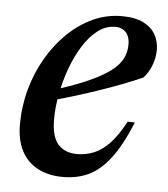

<svg xmlns="http://www.w3.org/2000/svg" viewBox="-42 -505 485 555"><g transform="rotate(5 201.0 -228.0)"><path d="M274 -434.5Q246 -434.5 222.2 -416Q198.5 -397.5 179.8 -367Q161 -336.5 147.8 -299.5Q134.5 -262.5 127.5 -224.5Q120.5 -186.5 120.5 -153.5Q120.5 -102 140.5 -80.2Q160.5 -58.5 195.5 -58.5Q220.5 -58.5 243.5 -67.8Q266.5 -77 288.8 -100Q311 -123 333 -164.5L354 -164Q326 -95.5 296.5 -57.5Q267 -19.5 234 -4.2Q201 11 160.5 11Q117.5 11 86.8 -5.5Q56 -22 39.8 -53.2Q23.5 -84.5 23.5 -129Q23.5 -181.5 37 -231Q50.5 -280.5 75.2 -323.2Q100 -366 133.2 -398.2Q166.5 -430.5 206.2 -448.8Q246 -467 290 -467Q329 -467 353 -454.8Q377 -442.5 388 -422.5Q399 -402.5 399 -378.5Q399 -356 390.5 -333.8Q382 -311.5 367 -295.5Q342 -284.5 311 -272.5Q280 -260.5 245.8 -248.8Q211.5 -237 175.8 -226Q140 -215 104.5 -205.5L106.5 -236Q157.5 -251.5 193.8 -266.5Q230 -281.5 254 -296Q278 -310.5 291.5 -325Q305 -339.5 310.5 -355Q316 -370.5 316 -387Q316 -401.5 311.2 -412Q306.5 -422.5 297 -428.5Q287.5 -434.5 274 -434.5Z"/></g></svg>

Font: Newsreader 36pt Medium
Style: Italic
Weight: 500
Italic angle: -17°
Designer: Hugues Gentile
Foundry: Production Type
Version: Version 1.003